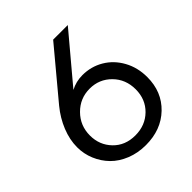

<svg xmlns="http://www.w3.org/2000/svg" viewBox="-206 -891 1047 1047"><g transform="rotate(-45 317.5 -367.5)"><path d="M320.8 14.6Q259.3 14.6 207.3 -6.3Q155.3 -27.3 120.6 -62.7Q85.9 -98.1 66.4 -144.8Q46.9 -191.4 46.9 -242.7Q46.9 -300.3 71 -360.4Q95.2 -420.4 138.2 -472.7L369.6 -750H482.4L253.9 -478Q296.4 -500.5 345.2 -500.5Q412.1 -500.5 467.5 -467.8Q522.9 -435.1 555.7 -375.7Q588.4 -316.4 588.4 -242.7Q588.4 -129.4 513.4 -57.4Q438.5 14.6 320.8 14.6ZM141.6 -238.3Q141.6 -165 190.4 -114.3Q239.3 -63.5 317.4 -63.5Q394.5 -63.5 445.6 -113.5Q496.6 -163.6 496.6 -240.2Q496.6 -317.4 445.8 -368.9Q395 -420.4 321.3 -420.4Q246.6 -420.4 194.1 -367.4Q141.6 -314.5 141.6 -238.3Z"/></g></svg>

Font: Spartan MB Med
Style: Regular
Weight: 500
Designer: Matt Bailey, Mirko Velimirovic
Foundry: Matt Bailey
Version: Version 1.005